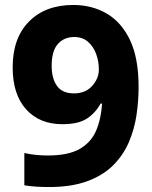

<svg xmlns="http://www.w3.org/2000/svg" viewBox="-20 -743 612 773"><path d="M538 -393Q538 -337 529.5 -279.5Q521 -222 498.5 -170Q476 -118 435.5 -77.5Q395 -37 331.5 -13.5Q268 10 178 10Q153 10 127 8.5Q101 7 78 3V-127Q121 -117 173 -117Q255 -117 301 -143.5Q347 -170 367 -217Q387 -264 391 -326H385Q365 -289 330.5 -266Q296 -243 231 -243Q139 -243 85 -303Q31 -363 31 -472Q31 -590 97 -656.5Q163 -723 275 -723Q350 -723 409.5 -688.5Q469 -654 503.5 -581.5Q538 -509 538 -393ZM279 -594Q238 -594 213 -566Q188 -538 188 -478Q188 -427 209.5 -397Q231 -367 278 -367Q324 -367 351 -397Q378 -427 378 -463Q378 -496 367 -526Q356 -556 334 -575Q312 -594 279 -594Z"/></svg>

Font: Noto Sans Sinhala ExtraBold
Style: Regular
Weight: 800
Designer: Jelle Bosma - Monotype Design Team
Foundry: Monotype Imaging Inc.
Version: Version 2.006; ttfautohint (v1.8.4.7-5d5b)